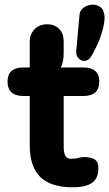

<svg xmlns="http://www.w3.org/2000/svg" viewBox="-20 -786 463 814"><path d="M288 8Q195 8 150.5 -36Q106 -80 106 -171V-379H80Q12 -379 12 -440Q12 -500 80 -500H106V-608Q106 -641 126.5 -662Q147 -683 180 -683Q212 -683 231 -663.5Q250 -644 250 -610V-561Q250 -524 238 -500H333Q401 -500 401 -440Q401 -379 333 -379H250V-168Q250 -138 257 -125.5Q264 -113 280 -113Q301 -113 311.5 -116.5Q322 -120 338 -120Q365 -120 381 -110.5Q397 -101 397 -72Q397 -31 371 -11.5Q345 8 288 8ZM364 -543Q354 -529 339 -528Q327 -527 317 -535Q310 -541 306.5 -548Q303 -555 303 -571Q303 -568 307 -610.5Q311 -653 317 -722Q318 -741 334 -753Q350 -765 368 -766Q387 -768 403.5 -757.5Q420 -747 423 -720Q425 -695 415.5 -660.5Q406 -626 391.5 -594Q377 -562 364 -543Z"/></svg>

Font: Madimi One
Style: Regular
Weight: 400
Designer: Taurai Valerie Mtake, Mirko Velimirovic
Foundry: TaVaTake
Version: Version 1.000; ttfautohint (v1.8.4.7-5d5b)